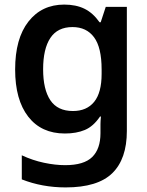

<svg xmlns="http://www.w3.org/2000/svg" viewBox="-20 -572 640 837"><path d="M266 245Q164 245 75 210V105Q122 127 171.5 137.5Q221 148 264 148Q346 148 382 112.5Q418 77 418 9V-4Q418 -19 418 -31Q418 -43 420 -64H416Q387 -21 350 -5.5Q313 10 263 10Q160 10 103 -63.5Q46 -137 46 -269Q46 -404 104 -478Q162 -552 260 -552Q311 -552 348 -534Q385 -516 414 -475H419L441 -542H533V-1Q533 121 469.5 183Q406 245 266 245ZM298 -88Q358 -88 390.5 -128Q423 -168 423 -250V-269Q423 -365 390 -409.5Q357 -454 296 -454Q231 -454 199.5 -406.5Q168 -359 168 -270Q168 -182 199.5 -135Q231 -88 298 -88Z"/></svg>

Font: Noto Sans Mono SemiBold
Style: Regular
Weight: 600
Designer: Monotype Design Team
Foundry: Monotype Imaging Inc.
Version: Version 2.014; ttfautohint (v1.8.4.7-5d5b)